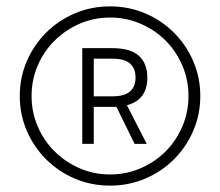

<svg xmlns="http://www.w3.org/2000/svg" viewBox="-20 -726 690 602"><path d="M325 -144Q266 -144 214.5 -166Q163 -188 124.5 -226.5Q86 -265 64 -316Q42 -367 42 -425Q42 -483 64 -534Q86 -585 124.5 -623.5Q163 -662 214.5 -684Q266 -706 325 -706Q384 -706 435.5 -684Q487 -662 525.5 -623.5Q564 -585 586 -534Q608 -483 608 -425Q608 -367 586 -316Q564 -265 525.5 -226.5Q487 -188 435.5 -166Q384 -144 325 -144ZM325 -179Q376 -179 421 -198.5Q466 -218 499 -251Q532 -284 551.5 -329Q571 -374 571 -425Q571 -476 551.5 -521Q532 -566 499 -599Q466 -632 421 -651.5Q376 -671 325 -671Q274 -671 229.5 -651.5Q185 -632 151.5 -599Q118 -566 98.5 -521Q79 -476 79 -425Q79 -374 98.5 -329Q118 -284 151.5 -251Q185 -218 229.5 -198.5Q274 -179 325 -179ZM238 -575H332Q389 -575 415.5 -551Q442 -527 442 -483Q442 -413 378 -396L440 -275H402L345 -391H274V-275H238ZM274 -542V-424H332Q371 -424 388 -439.5Q405 -455 405 -483Q405 -511 388 -526.5Q371 -542 332 -542Z"/></svg>

Font: PT Root UI Light
Style: Regular
Weight: 300
Designer: Vitaly Kuzmin
Foundry: ParaType Ltd.
Version: Version 2.000G